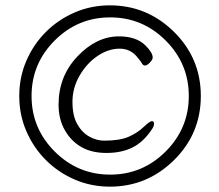

<svg xmlns="http://www.w3.org/2000/svg" viewBox="-20 -695 820 718"><path d="M731 -336Q731 -195 630.5 -96Q530 3 391 3Q321 3 259.5 -23.5Q198 -50 151.5 -96.5Q105 -143 78.5 -204.5Q52 -266 52 -336Q52 -406 78.5 -467.5Q105 -529 151.5 -575.5Q198 -622 259.5 -648.5Q321 -675 391 -675Q530 -675 630.5 -576Q731 -477 731 -336ZM686 -336Q686 -457 599.5 -543.5Q513 -630 392 -630Q271 -630 184.5 -543.5Q98 -457 98 -336Q98 -215 184.5 -128.5Q271 -42 392 -42Q513 -42 599.5 -128.5Q686 -215 686 -336ZM549 -213Q517 -164 475.5 -143.5Q434 -123 378.5 -123Q323 -123 284.5 -145Q246 -167 222.5 -208Q199 -249 199 -304Q199 -410 270 -484.5Q341 -559 425 -559Q490 -559 524 -525Q551 -498 551 -480Q551 -472 540.5 -461Q530 -450 522.5 -450Q515 -450 511 -457.5Q507 -465 496 -478Q470 -513 427.5 -513Q385 -513 344.5 -485.5Q304 -458 277.5 -412Q251 -366 251 -314.5Q251 -263 268.5 -231.5Q286 -200 313.5 -184.5Q341 -169 369 -169Q428 -169 461 -183.5Q494 -198 517 -220Q540 -242 548 -242Q556 -242 556 -232.5Q556 -223 549 -213Z"/></svg>

Font: ToneOZ-Pinyin-WenKai-Light
Style: Light
Weight: 300
Designer: Fontworks Inc.
Foundry: ToneOZ
Version: Version 0.240331